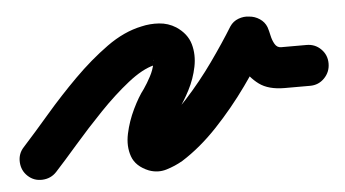

<svg xmlns="http://www.w3.org/2000/svg" viewBox="-77 -361 851 473"><g transform="rotate(-5 348.5 -124.5)"><path d="M-25 40Q-40 26 -41 5Q-42 -16 -28 -31Q2 -64 38.5 -106.5Q75 -149 116 -190Q157 -231 200 -262Q243 -293 287 -302Q308 -307 330.5 -305.5Q353 -304 372 -292Q399 -274 406.5 -247.5Q414 -221 408 -191.5Q402 -162 388 -135Q374 -108 359 -88Q349 -74 340 -56Q331 -38 329 -20Q329 -21 329 -23Q325 -32 318 -37Q311 -43 304 -43Q297 -43 296 -43Q295 -43 304 -49Q343 -73 380 -113.5Q417 -154 449 -199Q481 -244 505 -283Q513 -295 526.5 -300Q540 -305 553 -303Q567 -302 579 -294Q591 -286 596 -273Q599 -264 601.5 -252Q604 -240 609.5 -230.5Q615 -221 625 -221Q641 -221 656.5 -221Q672 -221 688 -221Q688 -221 688 -221Q688 -221 688 -221Q709 -221 723.5 -206.5Q738 -192 738 -171Q738 -150 723.5 -135Q709 -120 688 -120Q672 -120 656.5 -120Q641 -120 625 -120Q585 -120 562 -137Q539 -154 525 -181Q511 -208 500 -239Q496 -253 512 -257.5Q528 -262 548 -260Q568 -258 583 -249.5Q598 -241 591 -229Q562 -184 525.5 -133Q489 -82 446.5 -37Q404 8 358 37Q339 48 317.5 54.5Q296 61 274 53Q242 40 233 14.5Q224 -11 230.5 -41.5Q237 -72 251 -101Q265 -130 279 -148Q288 -161 296.5 -177Q305 -193 308 -209Q310 -219 309 -217Q308 -215 313 -210Q315 -209 318 -207Q321 -205 321 -205Q322 -202 317 -203Q312 -204 309 -204Q280 -197 244 -168.5Q208 -140 171 -101.5Q134 -63 101.5 -25.5Q69 12 46 37Q32 52 11 53Q-10 54 -25 40Z"/></g></svg>

Font: FRB American Cursive Ultra
Style: Bold Italic
Weight: 1000
Italic angle: -25°
Version: Version 2.0;Modular Font Editor K font №1